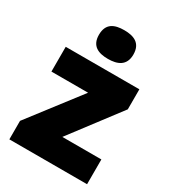

<svg xmlns="http://www.w3.org/2000/svg" viewBox="-187 -929 882 980"><g transform="rotate(30 253.5 -439.0)"><path d="M254 -827C198 -827 153 -810 153 -742C153 -676 198 -658 254 -658C309 -658 356 -676 356 -742C356 -810 309 -827 254 -827ZM482 -51V-197H252L471 -486V-604H37V-458H253L24 -160V-51Z"/></g></svg>

Font: Noto Sans Tamil UI Black
Style: Regular
Weight: 900
Designer: Jelle Bosma - Monotype Design Team
Foundry: Monotype Imaging Inc.
Version: Version 2.004